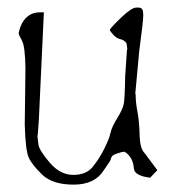

<svg xmlns="http://www.w3.org/2000/svg" viewBox="-20 -461 478 519"><path d="M318.4 -49.8Q317.4 -50.8 315.4 -50.8Q310.5 -50.8 298.8 -46.9Q283.2 -42 281.2 -36.1Q279.3 -29.3 277.3 -25.4L260.7 -1Q236.3 38.1 179.2 38.1Q122.1 38.1 94.2 11.2Q66.4 -15.6 57.6 -35.2Q48.8 -54.7 46.9 -124L48.8 -276.4Q47.9 -335 39.6 -350.6Q31.2 -366.2 30.3 -371.1Q31.2 -376 35.2 -388.7Q50.8 -427.7 87.9 -427.7H98.6L85 -136.7L82 -95.7L81.1 -93.8L84 -69.3Q86.9 -53.7 114.3 -21.5Q142.6 11.7 177.7 11.7H178.7Q212.9 11.7 230.5 -9.8Q248 -31.2 261.7 -58.6Q275.4 -85.9 278.8 -102.1Q282.2 -118.2 296.9 -141.6Q311.5 -165 314.5 -180.2Q317.4 -195.3 318.4 -254.9L323.2 -326.2L324.2 -329.1L322.3 -341.8V-343.8L321.3 -344.7Q316.4 -352.5 305.7 -355Q294.9 -357.4 286.6 -366.7Q278.3 -376 276.4 -379.9Q282.2 -389.6 309.1 -415Q335.9 -440.4 347.7 -440.4Q359.4 -441.4 363.3 -437.5Q367.2 -433.6 367.2 -419.9Q367.2 -419.9 367.2 -418.9Q367.2 -403.3 356.4 -323.2L345.7 -208L346.7 -205.1Q346.7 -183.6 351.6 -158.7Q356.4 -133.8 357.4 -96.2Q358.4 -58.6 371.1 -46.9L405.3 -1L385.7 19.5L370.1 16.6Q342.8 9.8 341.8 -5.9Q339.8 -35.2 318.4 -49.8Z"/></svg>

Font: Drukaatie burti
Style: Thin
Weight: 100
Version: Version 0.14